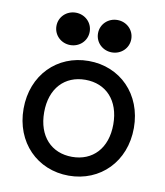

<svg xmlns="http://www.w3.org/2000/svg" viewBox="-82 -782 744 864"><g transform="rotate(10 290.0 -350.0)"><path d="M119 -640C119 -598 153 -566 195 -566C237 -566 271 -598 271 -640C271 -682 237 -714 195 -714C153 -714 119 -682 119 -640ZM309 -640C309 -598 343 -566 385 -566C427 -566 461 -598 461 -640C461 -682 427 -714 385 -714C343 -714 309 -682 309 -640ZM38 -248C38 -94 146 14 290 14C434 14 542 -94 542 -248C542 -402 434 -510 290 -510C146 -510 38 -402 38 -248ZM132 -248C132 -358 196 -424 290 -424C384 -424 448 -358 448 -248C448 -138 384 -72 290 -72C196 -72 132 -138 132 -248Z"/></g></svg>

Font: Space Text Medium
Style: Regular
Weight: 500
Designer: Florian Karsten (Space Text), Colophon Foundry (Space Mono)
Foundry: Florian Karsten
Version: Version 1.003;PS 001.003;hotconv 1.0.88;makeotf.lib2.5.64775